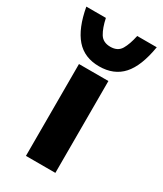

<svg xmlns="http://www.w3.org/2000/svg" viewBox="-189 -724 673 791"><g transform="rotate(30 147.5 -328.5)"><path d="M72 -437H212V0H72ZM148 -470Q78 -470 37.5 -516.5Q-3 -563 -20 -657H73Q82 -614 97.5 -588.5Q113 -563 148 -563Q183 -563 198 -588.5Q213 -614 222 -657H315Q299 -560 258.5 -515Q218 -470 148 -470Z"/></g></svg>

Font: Reem Kufi Fun
Style: Regular
Weight: 400
Designer: Khaled Hosny
Version: Version 1.005